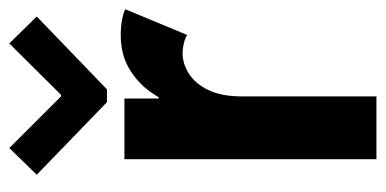

<svg xmlns="http://www.w3.org/2000/svg" viewBox="-225 -591 816 406"><g transform="rotate(-90 183.0 -388.0)"><path d="M49.3 0V-532.9H177.7V-460.5H192.4L164.3 -424.9Q173.4 -452.8 192.8 -479.5Q212.1 -506.1 241.8 -523.4Q271.6 -540.7 312.4 -540.7Q329.5 -540.7 345.3 -537.7Q361 -534.6 366.5 -531.1L311.9 -399.9Q307.9 -403.6 296.3 -406.7Q284.7 -409.9 273 -409.9Q252.2 -409.9 231.1 -397.1Q210.1 -384.3 196.1 -356.4Q182.1 -328.5 182.1 -283.5V0ZM72.9 -776.3 182.1 -667H185.5L294.1 -776.3L351.1 -718.3L197 -569.8H170L16.5 -718.3Z"/></g></svg>

Font: Reddit Sans Condensed
Style: Regular
Weight: 400
Designer: Stephen Hutchings
Foundry: Reddit
Version: Version 1.014